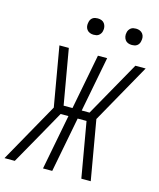

<svg xmlns="http://www.w3.org/2000/svg" viewBox="-157 -955 868 1045"><g transform="rotate(15 277.0 -433.0)"><path d="M27 0H-31L157 -335L99 -670H152L206 -359H256L316 -670H368L308 -359H352L527 -670H585L397 -335L455 0H402L348 -311H298L238 0H186L246 -311H202L119 -163ZM479 -774Q467 -774 457 -778Q447 -782 441 -790.5Q435 -799 433 -810Q431 -821 434 -833Q435 -840 439.5 -847Q444 -854 450 -858.5Q456 -863 463.5 -864.5Q471 -866 479 -866Q490 -866 500 -862Q510 -858 516.5 -849.5Q523 -841 524.5 -830Q526 -819 523 -807Q522 -800 518 -793Q514 -786 507.5 -781.5Q501 -777 493.5 -775.5Q486 -774 479 -774ZM263 -774Q252 -774 242 -778Q232 -782 225.5 -790.5Q219 -799 217.5 -810Q216 -821 219 -833Q220 -840 224 -847Q228 -854 234.5 -858.5Q241 -863 248.5 -864.5Q256 -866 263 -866Q275 -866 285 -862Q295 -858 301 -849.5Q307 -841 309 -830Q311 -819 308 -807Q307 -800 302.5 -793Q298 -786 292 -781.5Q286 -777 278.5 -775.5Q271 -774 263 -774Z"/></g></svg>

Font: Lode Dark
Style: Italic
Weight: 400
Italic angle: -11°
Monospace: yes
Designer: Belleve Invis
Foundry: Belleve Invis
Version: Version 29.2.0; ttfautohint (v1.8.3)